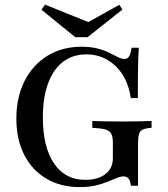

<svg xmlns="http://www.w3.org/2000/svg" viewBox="-20 -780 710 812"><path d="M316.9 11.3Q236.3 11.3 175.8 -24.6Q115.3 -60.5 82.3 -125.4Q49.2 -190.3 49.2 -278.2Q49.2 -369.4 83.9 -437.5Q118.5 -505.6 180.6 -544Q242.7 -582.3 325 -582.3Q364.5 -582.3 393.5 -574.6Q422.6 -566.9 443.1 -556.5Q463.7 -546 479 -538.3Q494.4 -530.6 507.3 -530.6Q519.4 -530.6 526.2 -541.9Q533.1 -553.2 536.3 -578.2H566.9Q565.3 -554 564.5 -526.6Q563.7 -499.2 563.3 -460.9Q562.9 -422.6 562.9 -365.3H533.1Q525 -421.8 499.2 -462.9Q473.4 -504 433.9 -527Q394.4 -550 345.2 -550Q287.1 -550 246 -518.1Q204.8 -486.3 183.1 -426.6Q161.3 -366.9 161.3 -283.1Q161.3 -158.1 208.5 -88.7Q255.6 -19.4 340.3 -19.4Q376.6 -19.4 402.4 -30.2Q428.2 -41.1 442.7 -61.3Q457.3 -81.5 457.3 -108.9V-176.6Q457.3 -201.6 450.4 -214.5Q443.5 -227.4 424.6 -232.7Q405.6 -237.9 370.2 -239.5V-268.5Q387.1 -267.7 419.8 -266.9Q452.4 -266.1 498.4 -266.1Q539.5 -266.1 569.8 -266.9Q600 -267.7 621 -268.5V-239.5Q596.8 -237.9 584.3 -232.3Q571.8 -226.6 567.7 -212.5Q563.7 -198.4 563.7 -170.2V5.6H533.9Q530.6 -16.1 523.4 -25Q516.1 -33.9 503.2 -33.9Q489.5 -33.9 473 -27Q456.5 -20.2 434.7 -11.3Q412.9 -2.4 384.3 4.4Q355.6 11.3 316.9 11.3ZM484.7 -759.7 497.6 -739.5 350 -622.6H298.4L155.6 -738.7L170.2 -760.5L376.6 -677.4L335.5 -676.6Z"/></svg>

Font: Playfair SemiBold
Style: Regular
Weight: 600
Designer: Claus Eggers Sørensen
Foundry: Claus Eggers Sørensen
Version: Version 2.001;gftools[0.9.30]